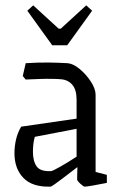

<svg xmlns="http://www.w3.org/2000/svg" viewBox="-20 -688 438 717"><path d="M168 9Q101 11 67.5 -23.5Q34 -58 34 -116Q34 -142 40 -167.5Q46 -193 59 -215L266 -245V-316Q266 -353 250 -371.5Q234 -390 208 -392Q199 -393 176 -393.5Q153 -394 125.5 -393Q98 -392 76 -391L65 -404L76 -452Q123 -455 161 -454.5Q199 -454 233 -452Q254 -450 278 -430Q302 -410 319.5 -383Q337 -356 337 -334V-46L379 -35V-5Q349 1 326 5Q303 9 296 9Q292 9 280 -2Q268 -13 268 -18L269 -64Q246 -46 224 -29.5Q202 -13 187 -2Q172 9 168 9ZM103 -121Q103 -86 117 -66.5Q131 -47 170 -49Q176 -49 205 -65.5Q234 -82 266 -103V-207L110 -177Q103 -153 103 -121ZM175 -519 82 -648 104 -668 199 -581H207L302 -668L324 -648L231 -519Z"/></svg>

Font: Grenze Gotisch Light
Style: Regular
Weight: 300
Designer: Renata Polastri
Foundry: Omnibus-Type
Version: Version 1.001